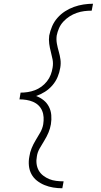

<svg xmlns="http://www.w3.org/2000/svg" viewBox="-20 -853 540 1026"><path d="M313 153Q288 153 264 149Q240 145 218 136Q196 127 177.5 112.5Q159 98 148 77.5Q137 57 134.5 32.5Q132 8 137 -17Q140 -39 149 -61Q158 -83 170.5 -103.5Q183 -124 195 -145Q207 -166 211 -189Q214 -208 213 -226.5Q212 -245 205 -261.5Q198 -278 185.5 -290Q173 -302 156.5 -309Q140 -316 121.5 -319Q103 -322 84 -322L90 -358Q109 -358 128.5 -361Q148 -364 166.5 -371Q185 -378 201.5 -390Q218 -402 231 -418.5Q244 -435 251 -453.5Q258 -472 261 -491Q265 -514 261 -535Q257 -556 251.5 -576.5Q246 -597 243 -619Q240 -641 243 -663Q248 -688 258.5 -712.5Q269 -737 287 -757.5Q305 -778 327.5 -792.5Q350 -807 375 -816Q400 -825 426 -829Q452 -833 477 -833L470 -796Q450 -796 430 -793.5Q410 -791 390 -784Q370 -777 352 -765.5Q334 -754 319 -738Q304 -722 295.5 -702.5Q287 -683 283 -663Q280 -641 284 -619.5Q288 -598 294 -577.5Q300 -557 303 -535.5Q306 -514 302 -491Q298 -466 288 -442Q278 -418 260.5 -397.5Q243 -377 220 -362.5Q197 -348 173 -340Q195 -332 213 -317.5Q231 -303 241.5 -282.5Q252 -262 254 -238Q256 -214 252 -189Q248 -166 239 -144.5Q230 -123 217 -102Q204 -81 192 -60Q180 -39 177 -17Q173 3 175.5 22.5Q178 42 187 58Q196 74 211 85.5Q226 97 243 104Q260 111 280 113.5Q300 116 320 116Z"/></svg>

Font: Iosevka Term Curly Extralight
Style: Italic
Weight: 200
Italic angle: -9°
Designer: Belleve Invis
Foundry: Belleve Invis
Version: Version 32.3.0